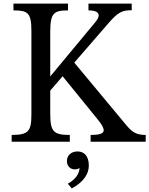

<svg xmlns="http://www.w3.org/2000/svg" viewBox="-20 -790 832 1070"><path d="M260 -159C260 -57 277 -38 369 -38V0H45V-38C138 -38 155 -58 155 -152V-618C155 -720 134 -732 55 -732V-770H359V-732C279 -732 260 -717 260 -611V-364L510 -665C523 -681 530 -694 530 -704C530 -722 511 -732 473 -732V-770H714V-733C661 -733 638 -723 582 -658L394 -441L686 -90C719 -51 743 -38 792 -38V0H485V-38C537 -38 558 -46 558 -65C558 -76 548 -96 524 -125L329 -365L260 -285ZM358 234 380 260C449 223 475 176 475 133C475 83 452 54 412 54C377 54 353 76 353 107C353 135 371 154 397 154C408 154 417 151 423 146C423 175 403 209 358 234Z"/></svg>

Font: Libre Baskerville
Style: Regular
Weight: 400
Designer: Pablo Impallari, Rodrigo Fuenzalida
Foundry: Pablo Impallari, Rodrigo Fuenzalida
Version: Version 1.051;Glyphs 3.2.3 (3260)